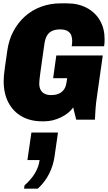

<svg xmlns="http://www.w3.org/2000/svg" viewBox="-20 -716 646 1149"><path d="M232 10Q163 10 111.5 -18.5Q60 -47 31 -101Q2 -155 2 -231Q2 -246 3.5 -264.5Q5 -283 10 -317.5Q15 -352 24 -415Q33 -478 60.5 -529.5Q88 -581 130 -618.5Q172 -656 226.5 -676Q281 -696 344 -696H380Q449 -696 500 -668.5Q551 -641 578.5 -593Q606 -545 606 -481Q606 -471 605.5 -460.5Q605 -450 603 -439H409Q412 -453 412 -472Q412 -489 406.5 -504.5Q401 -520 385 -530Q369 -540 338 -540Q315 -540 295.5 -532.5Q276 -525 263.5 -506.5Q251 -488 246 -455Q236 -386 230 -342.5Q224 -299 220.5 -274Q217 -249 216 -236Q215 -223 215 -215Q215 -193 223.5 -177.5Q232 -162 248 -154.5Q264 -147 285 -147Q304 -147 319.5 -151Q335 -155 347 -164Q359 -173 367 -187Q375 -201 378 -222L382 -248H298L317 -384H595L561 -144Q554 -98 552 -68Q550 -38 548 0H436L418 -73Q393 -37 344 -13.5Q295 10 245 10ZM124 413 127 393Q167 358 189.5 320Q212 282 217 242H144L168 77H327L307 216Q300 272 274.5 323Q249 374 206 413Z"/></svg>

Font: Chivo Mono Medium Black
Style: Italic
Weight: 900
Italic angle: -8.05°
Monospace: yes
Version: Version 1.008